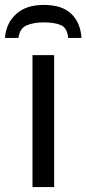

<svg xmlns="http://www.w3.org/2000/svg" viewBox="-47 -760 351 780"><path d="M173 0H85V-536H173ZM131 -740Q205 -740 242.5 -704Q280 -668 284 -606H230Q226 -647 200.5 -658Q175 -669 129 -669Q90 -669 61.5 -657Q33 -645 28 -606H-27Q-22 -666 18.5 -703Q59 -740 131 -740Z"/></svg>

Font: Noto Sans
Style: Regular
Weight: 400
Designer: Monotype Design Team
Foundry: Monotype Imaging Inc.
Version: Version 2.007